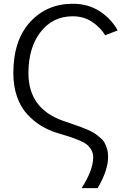

<svg xmlns="http://www.w3.org/2000/svg" viewBox="-20 -769 686 1019"><path d="M50.8 -380.9Q50.8 -554.7 139.6 -651.9Q228.5 -749 366.2 -749Q447.3 -749 508.8 -709.5Q570.3 -669.9 604.5 -607.4L538.1 -582Q512.7 -624 468.3 -653.3Q423.8 -682.6 366.2 -682.6Q259.8 -682.6 195.3 -599.1Q130.9 -515.6 130.9 -380.9Q130.9 -192.4 314.5 -127.9Q328.1 -123 359.4 -112.3Q390.6 -101.6 404.3 -96.7Q418 -91.8 443.4 -81.1Q468.8 -70.3 481 -62Q493.2 -53.7 509.8 -40Q526.4 -26.4 534.2 -12.7Q542 1 547.9 20.5Q553.7 40 553.7 62.5Q553.7 135.7 498 229.5H413.1Q474.6 133.8 474.6 65.4Q474.6 44.9 465.3 27.8Q456.1 10.7 441.9 -1Q427.7 -12.7 403.3 -22.9Q378.9 -33.2 356 -41Q333 -48.8 299.8 -58.6Q291 -61.5 286.1 -62.5Q238.3 -77.1 198.7 -101.1Q159.2 -125 124.5 -162.6Q89.8 -200.2 70.3 -255.9Q50.8 -311.5 50.8 -380.9Z"/></svg>

Font: Gothic A1
Style: Regular
Weight: 400
Designer: HanYang I&C Co.,Ltd.
Foundry: HanYang I&C Co.,Ltd.
Version: Version 2.50